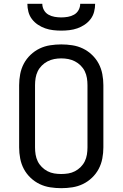

<svg xmlns="http://www.w3.org/2000/svg" viewBox="-20 -975 640 1003"><path d="M300 8Q271 8 242 3.5Q213 -1 187 -13.5Q161 -26 139.5 -46.5Q118 -67 104.5 -92.5Q91 -118 85.5 -147Q80 -176 80 -205V-530Q80 -559 85.5 -588Q91 -617 104.5 -642.5Q118 -668 139.5 -688.5Q161 -709 187 -721.5Q213 -734 242 -738.5Q271 -743 300 -743Q329 -743 358 -738.5Q387 -734 413 -721.5Q439 -709 460.5 -688.5Q482 -668 495.5 -642.5Q509 -617 514.5 -588Q520 -559 520 -530V-205Q520 -176 514.5 -147Q509 -118 495.5 -92.5Q482 -67 460.5 -46.5Q439 -26 413 -13.5Q387 -1 358 3.5Q329 8 300 8ZM300 -66Q319 -66 337 -69Q355 -72 371.5 -80.5Q388 -89 401.5 -102.5Q415 -116 423 -132.5Q431 -149 434 -167.5Q437 -186 437 -205V-530Q437 -549 434 -567.5Q431 -586 423 -602.5Q415 -619 401.5 -632.5Q388 -646 371.5 -654.5Q355 -663 337 -666.5Q319 -670 300 -670Q281 -670 263 -666.5Q245 -663 228.5 -654.5Q212 -646 198.5 -632.5Q185 -619 177 -602.5Q169 -586 166 -567.5Q163 -549 163 -530V-205Q163 -186 166 -167.5Q169 -149 177 -132.5Q185 -116 198.5 -102.5Q212 -89 228.5 -80.5Q245 -72 263 -69Q281 -66 300 -66ZM300 -815Q279 -815 257.5 -817.5Q236 -820 216 -827Q196 -834 178 -846Q160 -858 147 -875Q134 -892 128.5 -913Q123 -934 123 -955H201Q201 -938 209.5 -922.5Q218 -907 233 -898.5Q248 -890 265.5 -887Q283 -884 300 -884Q317 -884 334.5 -887Q352 -890 367 -898.5Q382 -907 390.5 -922.5Q399 -938 399 -955H477Q477 -934 471.5 -913Q466 -892 453 -875Q440 -858 422 -846Q404 -834 384 -827Q364 -820 342.5 -817.5Q321 -815 300 -815Z"/></svg>

Font: Iosevka Aile
Style: Regular
Weight: 400
Designer: Belleve Invis
Foundry: Belleve Invis
Version: Version 28.0.1; ttfautohint (v1.8.4)